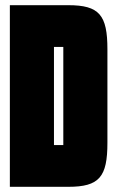

<svg xmlns="http://www.w3.org/2000/svg" viewBox="-20 -720 448 740"><path d="M18 0H243C363 0 394 -38 394 -170V-530C394 -662 363 -700 243 -700H18ZM188 -161V-539H224V-161Z"/></svg>

Font: Queering Heavy
Style: Bold
Weight: 900
Designer: Adam Naccarato
Foundry: adamnac
Version: Version 2.000;hotconv 1.0.109;makeotfexe 2.5.65596